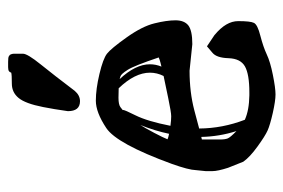

<svg xmlns="http://www.w3.org/2000/svg" viewBox="-134 -566 708 480"><g transform="rotate(-90 220.0 -326.0)"><path d="M207 -480C216.8 -480 225.4 -484.4 232.9 -493.2C259.3 -528 281.3 -556.4 299.1 -578.4C316.8 -600.3 325.7 -615.1 325.7 -622.6V-637V-641.6V-645.5C325.7 -647.1 325.5 -648.4 325.2 -649.4C324.9 -650.4 324.5 -651.4 324.2 -652.6C323.9 -653.7 323.4 -654.6 322.8 -655.3C322.1 -655.9 320.9 -656.8 319.1 -658C317.3 -659.1 312.7 -659.7 305.4 -659.7H292.2C290.8 -659.7 288.8 -659.5 286.4 -659.2C283.9 -658.9 282.1 -658 281 -656.7C279.9 -655.4 279 -653.8 278.3 -651.9C274.7 -650.9 265.6 -650.4 251 -650.4C236.3 -650.4 224.4 -644.8 215.1 -633.5C205.8 -622.3 198.2 -601.9 192.4 -572.3C188.8 -554.4 185.4 -533.7 182.1 -510.3C182.1 -490.1 190.4 -480 207 -480ZM145.5 -253.9C153 -292.3 161.8 -321.6 171.9 -341.8C180.7 -359.4 185.1 -369.5 185.1 -372.1C185.1 -372.7 184.9 -373 184.6 -373C185.2 -373.7 187.7 -375.7 192.1 -378.9C196.5 -382.2 204.3 -383.8 215.6 -383.8C226.8 -383.8 234.7 -383.6 239.3 -383.3C265.3 -356.3 278.3 -330.2 278.3 -305.2C278.3 -293.5 275.6 -282.1 270 -271C257.3 -268.4 239 -264.6 215.1 -259.5C191.2 -254.5 175.9 -252 169.4 -252C162.9 -252 154.9 -252.6 145.5 -253.9ZM229 -56.6H221.7C196.9 -57 176.6 -60.7 160.6 -67.9C146.3 -105 139 -143.1 138.7 -182.1C139.3 -182.5 154.6 -186.5 184.6 -194.3C214.5 -202.1 247.4 -206.1 283.2 -206.1L349.6 -199.2C372.4 -199.2 388 -202.6 396.5 -209.2C404.9 -215.9 409.2 -226.6 409.2 -241.2C409.2 -255.9 406.7 -273.4 401.6 -293.9C396.6 -314.5 384.8 -337.7 366.2 -363.8C347.7 -389.8 334.1 -406.1 325.7 -412.6C317.2 -419.1 300.4 -425.4 275.1 -431.4C249.9 -437.4 227.6 -440.4 208.3 -440.4C188.9 -440.4 166.1 -431.7 139.9 -414.3C113.7 -396.9 83.8 -342.3 50.3 -250.5C40.2 -222.2 35 -202.1 34.7 -190.4L32.2 -166V-148.9C32.2 -140.1 35 -127.1 40.5 -109.9L55.7 -71.8C63.2 -61 75.8 -49.2 93.5 -36.4C111.2 -23.5 124.7 -15.1 133.8 -11C142.9 -6.9 157.6 -2.6 177.7 2C197.9 6.5 213.3 8.8 223.9 8.8C234.5 8.8 250.7 6.6 272.7 2.2C294.7 -2.2 311.8 -7.3 324.2 -13.2C336.6 -19 352.1 -24.3 370.6 -29.1C389.2 -33.8 399.9 -39.1 402.8 -45.2C405.8 -51.2 407.2 -64.3 407.2 -84.5C407.2 -104.7 395.8 -124.2 373 -143.1L372.6 -143.6L344.2 -162.6L328.1 -148.9C319.7 -142.1 315.1 -128.7 314.5 -108.6C313.8 -88.6 307 -75 293.9 -67.6C280.9 -60.3 259.3 -56.6 229 -56.6ZM147.5 -329.1C137.7 -304.7 130.4 -280.8 125.5 -257.3C119 -258.6 114.4 -259.9 111.8 -261.2C114.1 -267.4 119.4 -278.4 127.7 -294.2C136 -310 142.6 -321.6 147.5 -329.1ZM111.3 -129.4V-175.3L117.7 -176.8C118.3 -146.8 123.2 -117.5 132.3 -88.9C121.9 -99 115.8 -106.2 114 -110.6C112.2 -115 111.3 -121.3 111.3 -129.4ZM269 -378.9C272.9 -377.9 278.4 -371.9 285.4 -360.8C292.4 -349.8 302.7 -323.9 316.4 -283.2C312.8 -281.6 308.4 -280.1 303.2 -278.8L293.5 -276.4C297.4 -285.8 299.3 -295.4 299.3 -305.2C299.3 -329.3 286.9 -354.5 262.2 -380.9C262.9 -380.5 265.1 -379.9 269 -378.9Z"/></g></svg>

Font: Drukaatie burti
Style: Regular
Weight: 400
Version: Version 0.14.4